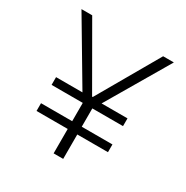

<svg xmlns="http://www.w3.org/2000/svg" viewBox="-166 -868 977 1008"><g transform="rotate(30 322.0 -364.5)"><path d="M294 0V-148H105V-195H294V-306H105V-353H265L42 -729H107L320 -359H324L537 -729H602L381 -353H538V-306H352V-195H538V-148H352V0Z"/></g></svg>

Font: Mona Sans Light
Style: Regular
Weight: 300
Designer: Deni Anggara
Foundry: GitHub
Version: Version 2.000